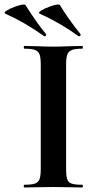

<svg xmlns="http://www.w3.org/2000/svg" viewBox="-65 -828 427 848"><path d="M298 -12Q301 -12 301 -6Q301 0 298 0Q265 0 246 -1L170 -2L96 -1Q76 0 42 0Q40 0 40 -6Q40 -12 42 -12Q74 -12 89 -17Q104 -22 109.5 -36.5Q115 -51 115 -81V-544Q115 -574 109.5 -588Q104 -602 89 -607.5Q74 -613 42 -613Q40 -613 40 -619Q40 -625 42 -625L96 -624Q142 -622 170 -622Q201 -622 247 -624L298 -625Q301 -625 301 -619Q301 -613 298 -613Q267 -613 252 -607Q237 -601 232 -586.5Q227 -572 227 -542V-81Q227 -50 232 -36Q237 -22 251.5 -17Q266 -12 298 -12ZM110 -768Q102 -772 117 -781.5Q132 -791 156 -799.5Q180 -808 192 -808Q199 -808 200 -805Q236 -745 290 -678Q291 -677 291 -674Q291 -671 288.5 -669Q286 -667 282 -668Q201 -727 110 -768ZM-42 -768Q-50 -772 -35 -781.5Q-20 -791 4 -799.5Q28 -808 40 -808Q47 -808 48 -805Q101 -721 138 -678Q139 -677 139 -675Q139 -671 136.5 -669Q134 -667 130 -668Q49 -727 -42 -768Z"/></svg>

Font: Cormorant Unicase
Style: Bold
Weight: 700
Designer: Christian Thalmann (Catharsis Fonts)
Foundry: Catharsis Fonts
Version: Version 4.000